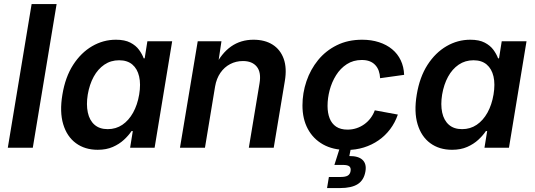

<svg xmlns="http://www.w3.org/2000/svg" viewBox="-20 -748 2706 972"><path d="M266.6 -727.5 146 0H19.5L140.1 -727.5Z M474.6 10.3Q409.7 10.3 364.3 -23.2Q318.8 -56.6 300 -119.1Q281.2 -181.6 295.9 -269Q310.5 -357.9 350.3 -419.7Q390.1 -481.4 446.5 -514.2Q502.9 -546.9 566.9 -546.9Q611.8 -546.9 639.9 -532.2Q668 -517.6 683.8 -495.8Q699.7 -474.1 707.5 -452.6H712.4L726.1 -539.1H851.6L762.7 0H638.7L652.3 -84.5H646Q630.9 -62 607.4 -40.3Q584 -18.6 551.3 -4.2Q518.6 10.3 474.6 10.3ZM525.4 -94.2Q566.9 -94.2 599.4 -116.2Q631.8 -138.2 653.8 -177.7Q675.8 -217.3 684.6 -269.5Q693.4 -322.3 684.3 -361.1Q675.3 -399.9 649.9 -421.4Q624.5 -442.9 583 -442.9Q541 -442.9 508.3 -420.7Q475.6 -398.4 454.3 -359.6Q433.1 -320.8 424.3 -269.5Q416 -218.3 424.6 -178.5Q433.1 -138.7 458.5 -116.5Q483.9 -94.2 525.4 -94.2Z M1068.8 -309.6 1017.6 0H891.1L981 -539.1H1101.1L1081.1 -405.3L1066.9 -409.2Q1101.1 -478.5 1149.9 -512.7Q1198.7 -546.9 1263.2 -546.9Q1320.8 -546.9 1360.1 -522Q1399.4 -497.1 1416.3 -450.2Q1433.1 -403.3 1421.9 -337.4L1365.7 0H1239.7L1293.9 -326.2Q1303.2 -381.8 1280 -410.4Q1256.8 -439 1210 -439Q1174.8 -439 1145.3 -423.6Q1115.7 -408.2 1095.7 -379.2Q1075.7 -350.1 1068.8 -309.6Z M1735.4 11.2Q1665.5 11.2 1615.5 -16.8Q1565.4 -44.9 1538.3 -95.5Q1511.2 -146 1511.2 -213.9Q1511.2 -277.3 1531.5 -336.9Q1551.8 -396.5 1590.3 -443.8Q1628.9 -491.2 1685.1 -519Q1741.2 -546.9 1813.5 -546.9Q1859.9 -546.9 1898.4 -534.4Q1937 -522 1965.1 -498.8Q1993.2 -475.6 2008.8 -442.6Q2024.4 -409.7 2025.9 -369.1L1904.3 -352.1Q1903.3 -373 1897.2 -389.9Q1891.1 -406.7 1879.6 -418.9Q1868.2 -431.2 1851.6 -437.7Q1835 -444.3 1811.5 -444.3Q1768.6 -444.3 1735.8 -423.1Q1703.1 -401.9 1681.4 -367.2Q1659.7 -332.5 1648.9 -291.7Q1638.2 -251 1638.2 -211.9Q1638.2 -176.3 1648.7 -149.2Q1659.2 -122.1 1681.6 -106.9Q1704.1 -91.8 1739.3 -91.8Q1763.2 -91.8 1784.7 -98.9Q1806.2 -106 1824.2 -118.9Q1842.3 -131.8 1856 -149.9Q1869.6 -168 1877.4 -189.5L1994.1 -168Q1980 -127 1955.1 -94Q1930.2 -61 1896.5 -37.6Q1862.8 -14.2 1822 -1.5Q1781.2 11.2 1735.4 11.2ZM1635.7 204.1 1645 147.9H1705.1Q1729 147.9 1740.7 140.9Q1752.4 133.8 1754.9 117.7Q1757.3 101.6 1748.5 94.2Q1739.7 86.9 1715.3 86.9H1672.9L1707.5 -22H1760.7L1756.8 0L1748.5 42Q1794.4 41.5 1815.4 61.5Q1836.4 81.5 1830.1 119.1Q1822.8 163.6 1791.5 183.8Q1760.3 204.1 1700.7 204.1Z M2268.6 10.3Q2203.6 10.3 2158.2 -23.2Q2112.8 -56.6 2094 -119.1Q2075.2 -181.6 2089.8 -269Q2104.5 -357.9 2144.3 -419.7Q2184.1 -481.4 2240.5 -514.2Q2296.9 -546.9 2360.8 -546.9Q2405.8 -546.9 2433.8 -532.2Q2461.9 -517.6 2477.8 -495.8Q2493.7 -474.1 2501.5 -452.6H2506.3L2520 -539.1H2645.5L2556.6 0H2432.6L2446.3 -84.5H2439.9Q2424.8 -62 2401.4 -40.3Q2377.9 -18.6 2345.2 -4.2Q2312.5 10.3 2268.6 10.3ZM2319.3 -94.2Q2360.8 -94.2 2393.3 -116.2Q2425.8 -138.2 2447.8 -177.7Q2469.7 -217.3 2478.5 -269.5Q2487.3 -322.3 2478.3 -361.1Q2469.2 -399.9 2443.8 -421.4Q2418.5 -442.9 2377 -442.9Q2335 -442.9 2302.2 -420.7Q2269.5 -398.4 2248.3 -359.6Q2227.1 -320.8 2218.3 -269.5Q2210 -218.3 2218.5 -178.5Q2227.1 -138.7 2252.4 -116.5Q2277.8 -94.2 2319.3 -94.2Z"/></svg>

Font: Inter 18pt SemiBold
Style: Italic
Weight: 600
Italic angle: -9.3988°
Designer: Rasmus Andersson
Foundry: rsms
Version: Version 4.001;git-66647c0bb